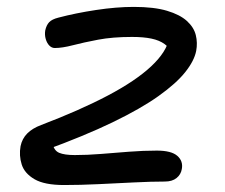

<svg xmlns="http://www.w3.org/2000/svg" viewBox="-20 -521 647 551"><path d="M163.6 10Q107.6 10 79 -6.7Q50.4 -23.4 42.3 -49Q34.2 -74.6 39 -101.6Q43.4 -123 58.1 -137.9Q72.8 -152.8 98 -162.2Q209.8 -204.8 289.6 -246.9Q369.4 -289 414 -330.8Q458.6 -372.6 465.8 -412.6L477.8 -364.8Q467.2 -383.8 452.3 -394.6Q437.4 -405.4 414.6 -410.2Q391.8 -415 358.8 -415Q303.2 -415 261.6 -407.1Q220 -399.2 189.2 -391.2Q158.4 -383.2 137.2 -383.2Q128.4 -383.2 121.5 -390.3Q114.6 -397.4 111.2 -409.2Q107.8 -421 109.8 -433.6Q113.2 -449 121.2 -457.4Q129.2 -465.8 147.6 -470.4Q196.8 -483.4 255.5 -492.3Q314.2 -501.2 363.8 -501.2Q422 -501.2 459.2 -490.1Q496.4 -479 516.4 -460.8Q536.4 -442.6 541.9 -420.3Q547.4 -398 543 -374.8Q537.4 -346.4 511.5 -313.9Q485.6 -281.4 434.7 -245.2Q383.8 -209 303.1 -170Q222.4 -131 107.6 -89.2L130.4 -111.2Q134.4 -89 149.7 -82.5Q165 -76 194.6 -76Q230 -76 269.6 -79.2Q309.2 -82.4 350.1 -85.6Q391 -88.8 430 -88.8Q471.6 -88.8 488.8 -73.8Q506 -58.8 501.8 -36Q499.2 -20.2 486.7 -10.1Q474.2 0 453 0Q414.6 0 364.7 2.5Q314.8 5 262.3 7.5Q209.8 10 163.6 10Z"/></svg>

Font: Shantell Sans Light
Style: Italic
Weight: 300
Italic angle: -11°
Designer: Stephen Nixon, Anya Danilova, Shantell Martin
Foundry: Arrow Type
Version: Version 1.008;[ac192a2d6]